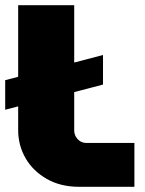

<svg xmlns="http://www.w3.org/2000/svg" viewBox="-29 -720 558 740"><path d="M276 0Q205 0 152 -30Q99 -60 70 -109.5Q41 -159 41 -219V-310L-9 -297V-411L41 -424V-700H257V-479L368 -508V-394L257 -365V-217Q257 -198 270.5 -183.5Q284 -169 304 -169H489V0Z"/></svg>

Font: MuseoModerno Black
Style: Regular
Weight: 900
Designer: Pablo Cosgaya, Héctor Gatti, Marcela Romero, and the Authors of The MuseoModerno Project.
Foundry: Omnibus-Type Team
Version: Version 1.001